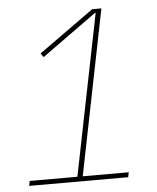

<svg xmlns="http://www.w3.org/2000/svg" viewBox="-51 -742 642 786"><g transform="rotate(-5 270.0 -349.0)"><path d="M37 0 41 -20H237L370 -682H367L142 -520L131 -536L357 -698H395L259 -20H448L444 0Z"/></g></svg>

Font: IBM Plex Sans Condensed Thin
Style: Italic
Weight: 100
Width: 3
Italic angle: -11°
Designer: Mike Abbink, Paul van der Laan, Pieter van Rosmalen
Foundry: Bold Monday
Version: Version 1.3